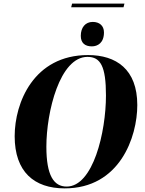

<svg xmlns="http://www.w3.org/2000/svg" viewBox="-20 -1029 800 1060"><path d="M373 -989H662L667 -1009H378ZM487 -773C519 -773 554 -792 554 -850C554 -888 528 -908 492 -908C451 -908 426 -877 426 -831C426 -791 450 -773 487 -773ZM337 11C641 11 738 -272 738 -449C738 -647 621 -725 466 -725C166 -725 61 -462 61 -277C61 -80 169 11 337 11ZM348 1C277 1 236 -60 236 -219C236 -411 310 -715 463 -715C535 -715 565 -663 565 -502C565 -299 494 1 348 1Z"/></svg>

Font: Noto Serif Display SemiCondensed ExtraBold
Style: Italic
Weight: 800
Width: 4
Italic angle: -12°
Designer: Monotype Design Team
Foundry: Monotype Imaging Inc.
Version: Version 2.009